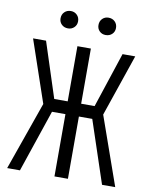

<svg xmlns="http://www.w3.org/2000/svg" viewBox="-95 -953 805 1023"><g transform="rotate(10 307.5 -441.5)"><path d="M271.3 -336.9H198.5L84.6 0H15.4L145.6 -369.7L31.3 -704.6H101.5L198.5 -406.2H271.3V-704.6H344.1V-406.2H416.9L515.4 -704.6H584.1L469.7 -369.7L600 0H528.7L416.4 -336.9H344.1V0H271.3ZM205.1 -789.2Q184.1 -789.2 170.5 -802.3Q156.9 -815.4 156.9 -835.4Q156.9 -856.4 170.5 -869.7Q184.1 -883.1 205.1 -883.1Q224.6 -883.1 238.2 -869.7Q251.8 -856.4 251.8 -835.4Q251.8 -815.4 238.2 -802.3Q224.6 -789.2 205.1 -789.2ZM408.7 -789.2Q388.7 -789.2 375.4 -802.3Q362.1 -815.4 362.1 -835.4Q362.1 -856.4 375.4 -869.7Q388.7 -883.1 408.7 -883.1Q429.7 -883.1 443.3 -869.7Q456.9 -856.4 456.9 -835.4Q456.9 -815.4 443.3 -802.3Q429.7 -789.2 408.7 -789.2Z"/></g></svg>

Font: Fira Code Light
Style: Regular
Weight: 300
Monospace: yes
Designer: Carrois Corporate, Edenspiekermann AG, Nikita Prokopov
Foundry: Carrois Corporate, Edenspiekermann AG, Nikita Prokopov
Version: Version 6.000; ttfautohint (v1.8.2) -l 8 -r 50 -G 200 -x 14 